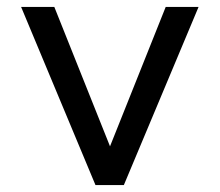

<svg xmlns="http://www.w3.org/2000/svg" viewBox="-20 -532 635 555"><path d="M338 3H256L41 -512H137L298 -109L459 -512H554Z"/></svg>

Font: SUIT Medium
Style: Regular
Weight: 500
Designer: Sunn Youn; Korean Glyphs from Source Han Sans (Sandoll Communications; Soo-young Jang, Joo-yeon Kang)
Foundry: Sunn
Version: Version 1.120